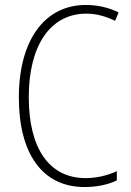

<svg xmlns="http://www.w3.org/2000/svg" viewBox="-20 -744 528 774"><path d="M321 10C367 10 416 1 451 -17V-54C413 -36 367 -26 325 -26C179 -26 96 -145 96 -352C96 -561 183 -689 328 -689C367 -689 405 -679 444 -660L458 -694C418 -714 372 -724 326 -724C160 -724 56 -582 56 -351C56 -124 151 10 321 10Z"/></svg>

Font: Noto Sans Condensed ExtraLight
Style: Regular
Weight: 200
Width: 3
Designer: Monotype Design Team
Foundry: Monotype Imaging Inc.
Version: Version 2.013